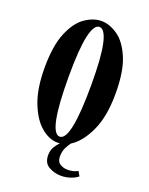

<svg xmlns="http://www.w3.org/2000/svg" viewBox="-128 -596 622 800"><g transform="rotate(20 183.0 -196.0)"><path d="M182 11Q144.5 11 108.2 -19.8Q72 -50.5 48.5 -111.8Q25 -173 25 -263.5Q25 -362.5 49.5 -420.5Q74 -478.5 110.2 -503.2Q146.5 -528 182 -528Q217.5 -528 254 -503.2Q290.5 -478.5 315.2 -420.5Q340 -362.5 340 -263.5Q340 -160.5 309.2 -95.5Q278.5 -30.5 236.5 -5Q227.5 6.5 219.5 22.8Q211.5 39 211.5 61.5Q211.5 84.5 226.8 93.8Q242 103 259 103Q286 103 305 92L316.5 112Q304.5 122 284.5 129Q264.5 136 242.5 136Q214 136 188.8 122Q163.5 108 163.5 73Q163.5 52.5 172.2 37.2Q181 22 192.5 10.5Q187.5 11 182 11ZM182 -15.5Q232.5 -15.5 232.5 -263.5Q232.5 -386.5 219.5 -444.2Q206.5 -502 182 -502Q158 -502 145 -444.2Q132 -386.5 132 -263.5Q132 -15.5 182 -15.5Z"/></g></svg>

Font: Imbue 50pt SemiBold
Style: Regular
Weight: 600
Designer: Tyler Finck
Foundry: Etcetera Type Company
Version: Version 1.102; ttfautohint (v1.8.3)